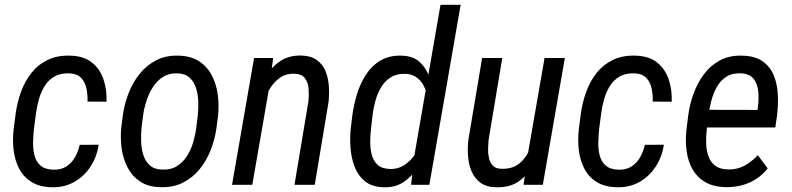

<svg xmlns="http://www.w3.org/2000/svg" viewBox="-20 -770 3298 800"><path d="M202.1 -63Q233.9 -62 256.1 -76.2Q278.3 -90.3 292 -114.3Q305.7 -138.2 312 -166.5L391.1 -167Q383.8 -117.2 357.7 -76.7Q331.5 -36.1 290.5 -12.5Q249.5 11.2 197.3 10.3Q144.5 9.3 110.8 -12Q77.1 -33.2 59.3 -68.1Q41.5 -103 36.6 -146Q31.7 -189 37.1 -234.4L44.9 -293.9Q51.3 -342.3 67.4 -387Q83.5 -431.6 111.1 -466.3Q138.7 -501 179 -520.5Q219.2 -540 273.9 -538.1Q329.1 -536.6 362.8 -509.8Q396.5 -482.9 411.1 -439.7Q425.8 -396.5 423.8 -346.2L344.7 -346.7Q345.7 -374 340.3 -400.6Q335 -427.2 318.4 -445.1Q301.8 -462.9 269 -464.4Q231.9 -465.8 206.8 -451.2Q181.6 -436.5 166 -411.4Q150.4 -386.2 141.8 -355.5Q133.3 -324.7 129.4 -293.9L121.6 -233.9Q118.7 -207.5 117.9 -178.2Q117.2 -148.9 123.5 -123Q129.9 -97.2 148.4 -80.6Q167 -64 202.1 -63Z M485.4 -238.8 491.7 -288.6Q498 -335.9 515.4 -380.9Q532.7 -425.8 561.5 -461.9Q590.3 -498 631.1 -519Q671.9 -540 725.6 -538.1Q776.4 -536.6 810.1 -514.4Q843.8 -492.2 862.5 -456.1Q881.3 -419.9 887.2 -376.5Q893.1 -333 888.7 -289.1L882.3 -238.8Q876 -191.9 858.6 -146.7Q841.3 -101.6 812.3 -65.7Q783.2 -29.8 742.4 -9Q701.7 11.7 648.4 9.8Q597.2 8.8 563.7 -13.7Q530.3 -36.1 511.5 -72.3Q492.7 -108.4 486.8 -151.9Q481 -195.3 485.4 -238.8ZM576.2 -289.1 569.8 -237.8Q567.4 -213.4 567.9 -183.8Q568.4 -154.3 576.2 -127.4Q584 -100.6 602.3 -82.8Q620.6 -64.9 653.3 -63.5Q690.4 -61.5 716.1 -77.1Q741.7 -92.8 758.5 -118.9Q775.4 -145 784.7 -176.5Q793.9 -208 797.9 -238.8L804.2 -289.6Q806.6 -314 806.2 -343.3Q805.7 -372.6 797.9 -399.7Q790 -426.8 771.7 -444.8Q753.4 -462.9 720.2 -464.4Q685.5 -465.8 659.9 -450Q634.3 -434.1 617.2 -407.2Q600.1 -380.4 590.1 -349.1Q580.1 -317.9 576.2 -289.1Z M1102.5 -410.2 1031.2 0H946.8L1038.6 -528.3H1118.2ZM1063.5 -282.2 1032.7 -283.7Q1038.1 -325.2 1051.5 -370.4Q1064.9 -415.5 1088.9 -454.1Q1112.8 -492.7 1149.2 -516.4Q1185.5 -540 1236.8 -538.6Q1276.4 -537.1 1300.5 -519.5Q1324.7 -502 1336.2 -473.9Q1347.7 -445.8 1350.1 -412.4Q1352.5 -378.9 1349.1 -346.2L1291.5 0H1207L1265.1 -347.7Q1267.6 -373 1265.9 -399.2Q1264.2 -425.3 1251 -443.6Q1237.8 -461.9 1205.6 -462.9Q1171.9 -463.9 1146.7 -446.3Q1121.6 -428.7 1104.5 -400.6Q1087.4 -372.6 1077.4 -341.1Q1067.4 -309.6 1063.5 -282.2Z M1704.1 -107.9 1815.4 -750H1899.4L1769 0H1692.9ZM1441.9 -238.8 1447.8 -287.6Q1453.6 -331.5 1467 -376.2Q1480.5 -420.9 1504.4 -458.3Q1528.3 -495.6 1565.4 -517.8Q1602.5 -540 1654.8 -538.1Q1700.7 -536.6 1727.8 -512.5Q1754.9 -488.3 1767.8 -451.4Q1780.8 -414.6 1783.4 -373.5Q1786.1 -332.5 1783.2 -296.4L1774.4 -230.5Q1768.1 -191.4 1754.4 -148.7Q1740.7 -106 1717.5 -69.3Q1694.3 -32.7 1660.2 -10.5Q1626 11.7 1578.1 10.3Q1528.8 8.8 1499.8 -15.4Q1470.7 -39.6 1456.8 -77.1Q1442.9 -114.7 1440.2 -157.5Q1437.5 -200.2 1441.9 -238.8ZM1532.2 -288.1 1526.4 -238.3Q1523.4 -212.9 1522.7 -183.6Q1522 -154.3 1528.3 -127.7Q1534.7 -101.1 1552.5 -84Q1570.3 -66.9 1605 -65.9Q1639.6 -64.9 1667.2 -84Q1694.8 -103 1713.4 -132.8Q1731.9 -162.6 1740.7 -193.4L1763.2 -333Q1763.7 -354.5 1758.8 -376.7Q1753.9 -398.9 1742.4 -418Q1731 -437 1713.4 -449Q1695.8 -460.9 1671.9 -462.4Q1634.8 -463.9 1609.6 -448.7Q1584.5 -433.6 1568.6 -407.5Q1552.7 -381.3 1544.2 -350.1Q1535.6 -318.8 1532.2 -288.1Z M2179.2 -127 2249 -528.3H2333.5L2241.7 0H2161.6ZM2210.9 -235.4 2240.2 -236.3Q2234.9 -193.4 2223.6 -149.2Q2212.4 -105 2191.2 -68.4Q2169.9 -31.7 2134.8 -10Q2099.6 11.7 2046.9 10.3Q2005.9 9.3 1981.4 -9Q1957 -27.3 1944.8 -56.4Q1932.6 -85.4 1930.2 -119.9Q1927.7 -154.3 1931.6 -187.5L1988.8 -528.3H2072.8L2015.6 -186Q2014.2 -170.4 2013.7 -150.4Q2013.2 -130.4 2017.3 -111.6Q2021.5 -92.8 2033 -80.3Q2044.4 -67.9 2066.4 -66.9Q2115.2 -64.5 2145 -89.8Q2174.8 -115.2 2190.2 -155Q2205.6 -194.8 2210.9 -235.4Z M2557.1 -63Q2588.9 -62 2611.1 -76.2Q2633.3 -90.3 2647 -114.3Q2660.6 -138.2 2667 -166.5L2746.1 -167Q2738.8 -117.2 2712.6 -76.7Q2686.5 -36.1 2645.5 -12.5Q2604.5 11.2 2552.2 10.3Q2499.5 9.3 2465.8 -12Q2432.1 -33.2 2414.3 -68.1Q2396.5 -103 2391.6 -146Q2386.7 -189 2392.1 -234.4L2399.9 -293.9Q2406.2 -342.3 2422.4 -387Q2438.5 -431.6 2466.1 -466.3Q2493.7 -501 2533.9 -520.5Q2574.2 -540 2628.9 -538.1Q2684.1 -536.6 2717.8 -509.8Q2751.5 -482.9 2766.1 -439.7Q2780.8 -396.5 2778.8 -346.2L2699.7 -346.7Q2700.7 -374 2695.3 -400.6Q2689.9 -427.2 2673.3 -445.1Q2656.7 -462.9 2624 -464.4Q2586.9 -465.8 2561.8 -451.2Q2536.6 -436.5 2521 -411.4Q2505.4 -386.2 2496.8 -355.5Q2488.3 -324.7 2484.4 -293.9L2476.6 -233.9Q2473.6 -207.5 2472.9 -178.2Q2472.2 -148.9 2478.5 -123Q2484.9 -97.2 2503.4 -80.6Q2522 -64 2557.1 -63Z M3004.9 9.8Q2953.6 8.8 2919.4 -10.7Q2885.3 -30.3 2866.2 -63.5Q2847.2 -96.7 2841.1 -138.7Q2835 -180.7 2839.8 -226.1L2847.2 -285.6Q2853 -332.5 2869.1 -377.9Q2885.3 -423.3 2912.6 -460.2Q2939.9 -497.1 2980 -518.6Q3020 -540 3073.7 -538.1Q3127 -536.6 3158.2 -514.2Q3189.5 -491.7 3204.1 -455.6Q3218.8 -419.4 3220.9 -376Q3223.1 -332.5 3217.8 -289.1L3210.4 -238.8H2889.6L2902.8 -312.5L3136.2 -312L3138.2 -325.2Q3142.1 -355 3139.6 -386.5Q3137.2 -418 3121.1 -440.2Q3105 -462.4 3068.4 -464.4Q3030.8 -466.3 3006.1 -450.2Q2981.4 -434.1 2966.3 -406.7Q2951.2 -379.4 2943.1 -347.4Q2935.1 -315.4 2931.6 -285.6L2924.3 -225.6Q2921.4 -198.7 2922.4 -170.7Q2923.3 -142.6 2931.9 -118.7Q2940.4 -94.7 2959.7 -79.8Q2979 -64.9 3013.2 -64Q3051.3 -63 3081.8 -79.6Q3112.3 -96.2 3137.7 -123.5L3178.7 -68.4Q3157.7 -41.5 3130.1 -23.9Q3102.5 -6.3 3070.8 2Q3039.1 10.3 3004.9 9.8Z"/></svg>

Font: Roboto Condensed
Style: Italic
Weight: 400
Italic angle: -12°
Designer: Christian Robertson
Foundry: Google
Version: Version 3.0